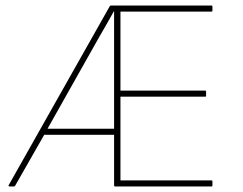

<svg xmlns="http://www.w3.org/2000/svg" viewBox="-20 -675 878 695"><path d="M14 0Q13 0 11.5 -1.5Q10 -3 11 -4L377 -652Q378 -655 382 -655H745Q749 -655 749 -651V-637Q749 -633 745 -633H416V-347H723Q726 -347 726 -343V-328Q726 -325 723 -325H416V-22H745Q749 -22 749 -18V-4Q749 0 745 0H397Q393 0 393 -4V-187H140L35 -3Q34 0 30 0ZM152 -209H393V-545Q393 -568 393 -589.5Q393 -611 393 -634H392Q380 -613 368.5 -592Q357 -571 338 -539Z"/></svg>

Font: Sofia Sans Thin
Style: Regular
Weight: 250
Designer: Botio Nikoltchev, Ani Petrova
Foundry: lettersoup
Version: Version 4.101